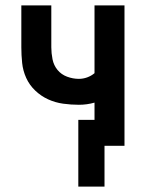

<svg xmlns="http://www.w3.org/2000/svg" viewBox="-20 -540 540 711"><path d="M270 151V-96H330V-160Q316 -156 301.5 -154Q287 -152 272 -152Q243 -152 214 -156Q185 -160 158.5 -172Q132 -184 110.5 -204.5Q89 -225 77 -251.5Q65 -278 62 -307Q59 -336 59 -365V-520H170V-365Q170 -343 174.5 -320.5Q179 -298 193 -281Q207 -264 228.5 -256Q250 -248 272 -248Q288 -248 303 -253.5Q318 -259 330 -269V-520H441V0H367V151Z"/></svg>

Font: Iosevka
Style: Bold
Weight: 700
Monospace: yes
Designer: Belleve Invis
Foundry: Belleve Invis
Version: Version 32.5.0; ttfautohint (v1.8.4)